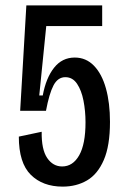

<svg xmlns="http://www.w3.org/2000/svg" viewBox="-20 -680 475 714"><path d="M213 14Q139 14 94.5 -30Q50 -74 50 -172L135 -190Q134 -124 155.5 -92.5Q177 -61 211 -61Q251 -61 274.5 -102.5Q298 -144 298 -225Q298 -267 290.5 -305.5Q283 -344 266.5 -368.5Q250 -393 223 -393Q195 -393 179 -362.5Q163 -332 151 -268H55L78 -660H360V-583H152L126 -325H139Q151 -390 181 -428Q211 -466 258 -466Q300 -466 329.5 -435.5Q359 -405 374 -351Q389 -297 389 -227Q389 -138 366 -85Q343 -32 303.5 -9Q264 14 213 14Z"/></svg>

Font: Bricolage Grotesque 10pt Condensed
Style: Regular
Weight: 400
Width: 3
Designer: Mathieu Triay
Foundry: Atelier Triay
Version: Version 1.000; ttfautohint (v1.8.4.7-5d5b);gftools[0.9.29]